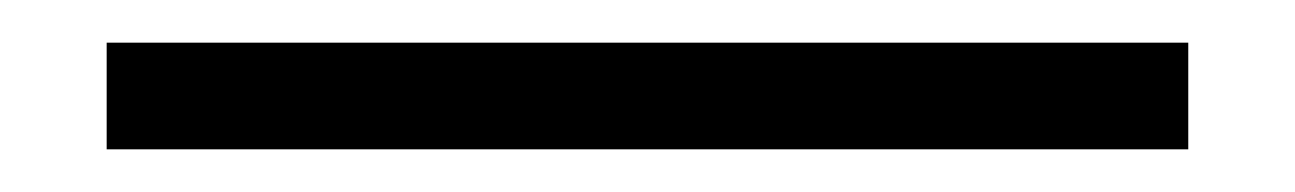

<svg xmlns="http://www.w3.org/2000/svg" viewBox="-20 86 607 90"><path d="M30 156V106H537V156Z"/></svg>

Font: IBM Plex Sans Thai Light
Style: Regular
Weight: 300
Designer: Mike Abbink, Paul van der Laan, Pieter van Rosmalen, Ben Mitchell, Mark Frömberg
Foundry: Bold Monday
Version: Version 1.2